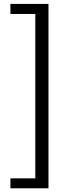

<svg xmlns="http://www.w3.org/2000/svg" viewBox="-20 -812 378 1001"><path d="M34.3 169.7V117.8H164.1V-739.2H34.3V-791.7H232.7V169.7Z"/></svg>

Font: Shanggu Sans SC VF
Style: Regular
Weight: 250
Designer: GuiWonder
Version: Version 1.021